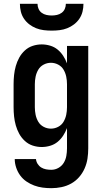

<svg xmlns="http://www.w3.org/2000/svg" viewBox="-20 -760 540 1003"><path d="M248 223Q225 223 202.5 220Q180 217 158.5 209Q137 201 118 188Q99 175 85.5 156.5Q72 138 64.5 115.5Q57 93 57 71H168Q169 84 176.5 96Q184 108 195.5 115Q207 122 220.5 124.5Q234 127 248 127Q268 127 285.5 117Q303 107 313 90.5Q323 74 326.5 54.5Q330 35 330 15V-91Q322 -70 310 -51.5Q298 -33 281 -19Q264 -5 242 1.5Q220 8 198 8Q174 8 151 0.5Q128 -7 110 -23.5Q92 -40 80.5 -61Q69 -82 62.5 -105Q56 -128 53.5 -152Q51 -176 51 -200V-320Q51 -344 53.5 -368Q56 -392 62.5 -415Q69 -438 80.5 -459Q92 -480 110 -496.5Q128 -513 151 -520.5Q174 -528 198 -528Q220 -528 242 -521.5Q264 -515 281 -501Q298 -487 310 -468.5Q322 -450 330 -429V-520H441V15Q441 42 437 68.5Q433 95 422 120Q411 145 393 165.5Q375 186 351.5 199Q328 212 301.5 217.5Q275 223 248 223ZM246 -88Q266 -88 284 -97.5Q302 -107 312 -124Q322 -141 326 -160.5Q330 -180 330 -200V-320Q330 -340 326 -359.5Q322 -379 312 -396Q302 -413 284 -422.5Q266 -432 246 -432Q226 -432 208 -422.5Q190 -413 180 -396Q170 -379 166 -359.5Q162 -340 162 -320V-200Q162 -180 166 -160.5Q170 -141 180 -124Q190 -107 208 -97.5Q226 -88 246 -88ZM250 -600Q229 -600 208.5 -602.5Q188 -605 169 -612.5Q150 -620 133.5 -632.5Q117 -645 105.5 -662Q94 -679 89 -699Q84 -719 84 -740H176Q176 -726 181.5 -713.5Q187 -701 198 -693Q209 -685 222.5 -682Q236 -679 250 -679Q264 -679 277.5 -682Q291 -685 302 -693Q313 -701 318.5 -713.5Q324 -726 324 -740H416Q416 -719 411 -699Q406 -679 394.5 -662Q383 -645 366.5 -632.5Q350 -620 331 -612.5Q312 -605 291.5 -602.5Q271 -600 250 -600Z"/></svg>

Font: Iosevka Fixed
Style: Bold
Weight: 700
Monospace: yes
Designer: Belleve Invis
Foundry: Belleve Invis
Version: Version 32.3.0